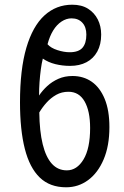

<svg xmlns="http://www.w3.org/2000/svg" viewBox="-20 -786 526 816"><path d="M261 10Q192 10 149 -31.5Q106 -73 85.5 -153.5Q65 -234 65 -351Q65 -491 92 -583Q119 -675 169 -720.5Q219 -766 287 -766Q327 -766 354 -749Q381 -732 395.5 -703.5Q410 -675 410 -639Q410 -597 393.5 -567Q377 -537 347.5 -521.5Q318 -506 278 -506Q245 -506 215 -513.5Q185 -521 162 -537Q157 -517 153.5 -491Q150 -465 148 -437Q146 -409 146 -380Q160 -401 180.5 -420Q201 -439 228 -451Q255 -463 288 -463Q335 -463 370 -438.5Q405 -414 425 -365.5Q445 -317 445 -246Q445 -166 420.5 -108.5Q396 -51 354.5 -20.5Q313 10 261 10ZM264 -62Q307 -62 335 -108.5Q363 -155 363 -242Q363 -314 339.5 -355Q316 -396 271 -396Q242 -396 219 -383Q196 -370 178 -350Q160 -330 147 -308Q148 -228 161.5 -173Q175 -118 200.5 -90Q226 -62 264 -62ZM276 -564Q314 -564 330.5 -583Q347 -602 347 -639Q347 -671 330 -689.5Q313 -708 284 -708Q262 -708 241.5 -694.5Q221 -681 206 -656.5Q191 -632 182 -598Q196 -582 224 -573Q252 -564 276 -564Z"/></svg>

Font: Noto Sans ExtraCondensed
Style: Regular
Weight: 400
Width: 2
Designer: Monotype Design Team
Foundry: Monotype Imaging Inc.
Version: Version 2.013